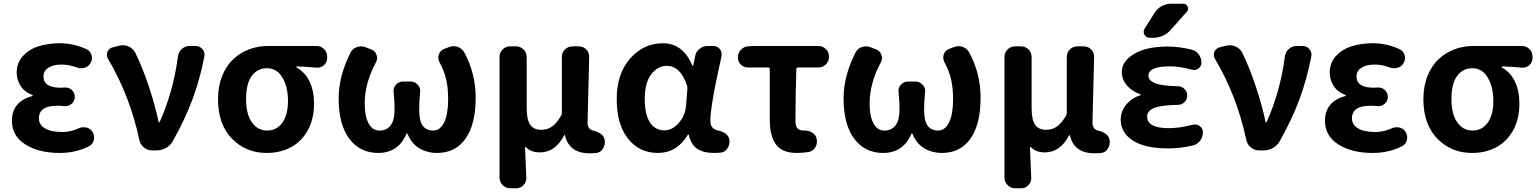

<svg xmlns="http://www.w3.org/2000/svg" viewBox="-20 -806 8246 1029"><path d="M298.8 13.7Q188.5 13.7 116.2 -31.7Q43.9 -77.1 43.9 -158.2Q43.9 -261.7 152.3 -291Q155.3 -292 155.3 -294.4Q155.3 -296.9 152.3 -297.9Q112.3 -311.5 90.8 -345.2Q69.3 -378.9 69.3 -416Q69.3 -468.8 102.5 -505.4Q135.7 -542 187 -558.1Q238.3 -574.2 301.8 -574.2Q375 -574.2 444.3 -542Q464.8 -532.2 470.7 -509.8Q472.7 -502 472.7 -495.1Q472.7 -480.5 464.8 -467.8Q454.1 -448.2 431.6 -442.4Q421.9 -440.4 414.1 -440.4Q400.4 -440.4 388.7 -445.3Q350.6 -460 308.6 -460Q265.6 -460 239.3 -442.9Q212.9 -425.8 212.9 -396.5Q212.9 -335.9 304.7 -335.9Q314.5 -335.9 327.1 -336.9Q329.1 -336.9 331.1 -336.9Q350.6 -336.9 365.2 -323.2Q380.9 -308.6 380.9 -287.1Q380.9 -265.6 365.2 -251Q350.6 -237.3 331.1 -237.3Q329.1 -237.3 327.1 -237.3Q303.7 -239.3 287.1 -239.3Q188.5 -239.3 188.5 -171.9Q188.5 -137.7 220.7 -118.2Q252.9 -98.6 314.5 -98.6Q357.4 -98.6 399.4 -117.2Q412.1 -124 426.8 -124Q434.6 -124 441.4 -123Q463.9 -118.2 475.6 -99.6Q484.4 -85 484.4 -69.3Q484.4 -63.5 483.4 -57.6Q478.5 -34.2 459 -23.4Q388.7 13.7 298.8 13.7Z M906.2 -49.8Q893.6 -26.4 870.1 -13.2Q846.7 0 819.3 0H794.9Q770.5 0 751 -16.1Q731.4 -32.2 726.6 -56.6Q676.8 -292 558.6 -491.2Q552.7 -501 552.7 -512.7Q552.7 -520.5 555.7 -528.3Q564.5 -547.9 585 -552.7L621.1 -561.5Q629.9 -563.5 638.7 -563.5Q655.3 -563.5 669.9 -556.6Q693.4 -545.9 705.1 -523.4Q744.1 -444.3 778.3 -340.8Q812.5 -237.3 830.1 -152.3Q830.1 -150.4 832.5 -150.4Q835 -150.4 835.9 -152.3Q909.2 -316.4 933.6 -502.9Q936.5 -527.3 954.6 -543.5Q972.7 -559.6 997.1 -559.6H1027.3Q1050.8 -559.6 1064.5 -543Q1076.2 -529.3 1076.2 -513.7Q1076.2 -508.8 1075.2 -502.9Q1051.8 -382.8 1012.2 -275.4Q972.7 -168 906.2 -49.8Z M1409.2 13.7Q1297.9 13.7 1223.1 -63Q1148.4 -139.6 1148.4 -274.4Q1148.4 -343.8 1170.9 -399.4Q1193.4 -455.1 1231 -489.7Q1268.6 -524.4 1315.9 -542Q1363.3 -559.6 1416 -559.6H1675.8Q1700.2 -559.6 1716.8 -543Q1733.4 -526.4 1733.4 -502V-496.1Q1733.4 -472.7 1716.8 -457Q1701.2 -443.4 1681.6 -443.4Q1678.7 -443.4 1675.8 -443.4Q1628.9 -448.2 1571.3 -450.2Q1568.4 -450.2 1568.4 -447.8Q1568.4 -445.3 1570.3 -443.4Q1615.2 -418.9 1639.2 -368.7Q1663.1 -318.4 1663.1 -251Q1663.1 -169.9 1630.4 -109.4Q1597.7 -48.8 1540.5 -17.6Q1483.4 13.7 1409.2 13.7ZM1411.1 -440.4Q1359.4 -440.4 1329.1 -398.9Q1298.8 -357.4 1298.8 -274.4Q1298.8 -195.3 1329.6 -150.9Q1360.4 -106.4 1411.6 -106.4Q1462.9 -106.4 1493.2 -148.4Q1523.4 -190.4 1523.4 -265.1Q1523.4 -339.8 1493.7 -390.1Q1463.9 -440.4 1411.1 -440.4Z M2006.8 13.7Q1909.2 13.7 1852.1 -62.5Q1794.9 -138.7 1794.9 -279.3Q1794.9 -397.5 1858.4 -523.4Q1869.1 -545.9 1892.6 -553.7Q1904.3 -557.6 1915 -557.6Q1927.7 -557.6 1939.5 -552.7L1969.7 -541Q1990.2 -533.2 1998 -511.7Q2001 -502.9 2001 -495.1Q2001 -482.4 1994.1 -470.7Q1934.6 -359.4 1934.6 -251Q1934.6 -183.6 1955.1 -145Q1975.6 -106.4 2013.7 -106.4Q2052.7 -106.4 2073.7 -134.3Q2094.7 -162.1 2094.7 -218.8Q2094.7 -264.6 2089.8 -311.5Q2088.9 -315.4 2088.9 -318.4Q2088.9 -336.9 2101.6 -351.6Q2117.2 -369.1 2139.6 -369.1H2180.7Q2203.1 -369.1 2218.8 -351.6Q2232.4 -336.9 2232.4 -318.4Q2232.4 -314.5 2231.4 -311.5Q2226.6 -258.8 2226.6 -218.8Q2226.6 -158.2 2245.6 -132.3Q2264.6 -106.4 2301.8 -106.4Q2338.9 -106.4 2360.4 -149.9Q2381.8 -193.4 2381.8 -274.4Q2381.8 -333 2371.6 -378.9Q2361.3 -424.8 2335 -473.6Q2329.1 -485.4 2329.1 -497.1Q2329.1 -505.9 2332 -514.6Q2338.9 -535.2 2360.4 -543.9L2386.7 -553.7Q2398.4 -558.6 2411.1 -558.6Q2421.9 -558.6 2433.6 -554.7Q2457 -545.9 2468.8 -524.4Q2529.3 -411.1 2529.3 -283.2Q2529.3 -139.6 2475.1 -63Q2420.9 13.7 2322.3 13.7Q2269.5 13.7 2227.5 -11.2Q2185.5 -36.1 2164.1 -88.9Q2163.1 -90.8 2161.1 -90.8Q2159.2 -90.8 2158.2 -88.9Q2115.2 13.7 2006.8 13.7Z M2714.8 203.1Q2690.4 203.1 2673.8 186Q2657.2 168.9 2657.2 145.5V-500Q2657.2 -524.4 2673.8 -541Q2690.4 -557.6 2714.8 -557.6H2745.1Q2769.5 -557.6 2786.1 -541Q2802.7 -524.4 2802.7 -500V-227.5Q2802.7 -165 2821.3 -137.7Q2839.8 -110.4 2880.9 -110.4Q2913.1 -110.4 2938 -127.4Q2962.9 -144.5 2987.3 -186.5Q2991.2 -193.4 2991.2 -200.2V-500Q2991.2 -524.4 3007.8 -541Q3024.4 -557.6 3048.8 -557.6H3081.1Q3105.5 -557.6 3122.1 -541Q3137.7 -524.4 3137.7 -502L3128.9 -150.4Q3128.9 -113.3 3158.2 -106.4Q3214.8 -92.8 3220.7 -55.7Q3221.7 -49.8 3221.7 -43.9Q3221.7 -26.4 3211.9 -10.7Q3200.2 10.7 3176.8 13.7Q3160.2 15.6 3139.6 15.6Q3030.3 15.6 3007.8 -81.1Q3006.8 -82 3005.4 -82Q3003.9 -82 3003.9 -81.1Q2956.1 10.7 2874 10.7Q2824.2 10.7 2798.8 -17.6Q2797.9 -18.6 2795.9 -18.1Q2793.9 -17.6 2793.9 -15.6L2800.8 149.4Q2800.8 169.9 2786.1 185.5Q2770.5 203.1 2747.1 203.1Z M3506.8 13.7Q3406.2 13.7 3345.7 -63Q3285.2 -139.6 3285.2 -275.4Q3285.2 -411.1 3357.4 -492.7Q3429.7 -574.2 3532.2 -574.2Q3640.6 -574.2 3690.4 -455.1Q3691.4 -453.1 3693.4 -453.1Q3695.3 -453.1 3695.3 -455.1L3705.1 -502.9Q3709 -528.3 3728.5 -543.9Q3748 -559.6 3772.5 -559.6H3801.8Q3824.2 -559.6 3837.9 -543Q3847.7 -530.3 3847.7 -514.6Q3847.7 -508.8 3846.7 -503.9Q3827.1 -412.1 3817.9 -369.6Q3808.6 -327.1 3797.9 -260.7Q3787.1 -194.3 3787.1 -158.2Q3787.1 -116.2 3825.2 -107.4Q3881.8 -95.7 3888.7 -58.6Q3889.6 -51.8 3889.6 -45.9Q3889.6 -28.3 3879.9 -12.7Q3868.2 7.8 3844.7 11.7Q3826.2 13.7 3806.6 13.7Q3749 13.7 3715.8 -9.3Q3682.6 -32.2 3671.9 -83Q3670.9 -85 3668.9 -85Q3667 -85 3666 -83Q3607.4 13.7 3506.8 13.7ZM3541 -107.4Q3583 -107.4 3617.7 -147Q3652.3 -186.5 3657.2 -242.2L3664.1 -334Q3664.1 -340.8 3662.1 -347.7Q3627 -453.1 3552.7 -453.1Q3504.9 -453.1 3470.2 -407.7Q3435.5 -362.3 3435.5 -277.3Q3435.5 -192.4 3463.4 -149.9Q3491.2 -107.4 3541 -107.4Z M4250 13.7Q4171.9 13.7 4138.7 -31.7Q4105.5 -77.1 4105.5 -164.1V-436.5Q4105.5 -444.3 4097.7 -444.3H3989.3Q3965.8 -444.3 3950.2 -460Q3934.6 -475.6 3934.6 -498Q3934.6 -521.5 3950.2 -538.6Q3965.8 -555.7 3988.3 -557.6L4016.6 -559.6H4365.2Q4389.6 -559.6 4406.2 -543Q4422.9 -526.4 4422.9 -502Q4422.9 -477.5 4406.2 -460.9Q4389.6 -444.3 4365.2 -444.3H4255.9Q4248 -444.3 4248 -436.5Q4243.2 -308.6 4243.2 -157.2Q4243.2 -128.9 4254.4 -117.7Q4265.6 -106.4 4287.1 -106.4Q4290 -106.4 4293 -106.4Q4293.9 -106.4 4294.9 -106.4Q4317.4 -106.4 4335 -93.8Q4354.5 -81.1 4357.4 -58.6Q4358.4 -52.7 4358.4 -47.9Q4358.4 -30.3 4348.6 -14.6Q4335.9 4.9 4312.5 8.8Q4281.2 13.7 4250 13.7Z M4712.9 13.7Q4615.2 13.7 4558.1 -62.5Q4501 -138.7 4501 -279.3Q4501 -397.5 4564.5 -523.4Q4575.2 -545.9 4598.6 -553.7Q4610.4 -557.6 4621.1 -557.6Q4633.8 -557.6 4645.5 -552.7L4675.8 -541Q4696.3 -533.2 4704.1 -511.7Q4707 -502.9 4707 -495.1Q4707 -482.4 4700.2 -470.7Q4640.6 -359.4 4640.6 -251Q4640.6 -183.6 4661.1 -145Q4681.6 -106.4 4719.7 -106.4Q4758.8 -106.4 4779.8 -134.3Q4800.8 -162.1 4800.8 -218.8Q4800.8 -264.6 4795.9 -311.5Q4794.9 -315.4 4794.9 -318.4Q4794.9 -336.9 4807.6 -351.6Q4823.2 -369.1 4845.7 -369.1H4886.7Q4909.2 -369.1 4924.8 -351.6Q4938.5 -336.9 4938.5 -318.4Q4938.5 -314.5 4937.5 -311.5Q4932.6 -258.8 4932.6 -218.8Q4932.6 -158.2 4951.7 -132.3Q4970.7 -106.4 5007.8 -106.4Q5044.9 -106.4 5066.4 -149.9Q5087.9 -193.4 5087.9 -274.4Q5087.9 -333 5077.6 -378.9Q5067.4 -424.8 5041 -473.6Q5035.2 -485.4 5035.2 -497.1Q5035.2 -505.9 5038.1 -514.6Q5044.9 -535.2 5066.4 -543.9L5092.8 -553.7Q5104.5 -558.6 5117.2 -558.6Q5127.9 -558.6 5139.6 -554.7Q5163.1 -545.9 5174.8 -524.4Q5235.4 -411.1 5235.4 -283.2Q5235.4 -139.6 5181.2 -63Q5127 13.7 5028.3 13.7Q4975.6 13.7 4933.6 -11.2Q4891.6 -36.1 4870.1 -88.9Q4869.1 -90.8 4867.2 -90.8Q4865.2 -90.8 4864.3 -88.9Q4821.3 13.7 4712.9 13.7Z M5420.9 203.1Q5396.5 203.1 5379.9 186Q5363.3 168.9 5363.3 145.5V-500Q5363.3 -524.4 5379.9 -541Q5396.5 -557.6 5420.9 -557.6H5451.2Q5475.6 -557.6 5492.2 -541Q5508.8 -524.4 5508.8 -500V-227.5Q5508.8 -165 5527.3 -137.7Q5545.9 -110.4 5586.9 -110.4Q5619.1 -110.4 5644 -127.4Q5668.9 -144.5 5693.4 -186.5Q5697.3 -193.4 5697.3 -200.2V-500Q5697.3 -524.4 5713.9 -541Q5730.5 -557.6 5754.9 -557.6H5787.1Q5811.5 -557.6 5828.1 -541Q5843.8 -524.4 5843.8 -502L5835 -150.4Q5835 -113.3 5864.3 -106.4Q5920.9 -92.8 5926.8 -55.7Q5927.7 -49.8 5927.7 -43.9Q5927.7 -26.4 5918 -10.7Q5906.2 10.7 5882.8 13.7Q5866.2 15.6 5845.7 15.6Q5736.3 15.6 5713.9 -81.1Q5712.9 -82 5711.4 -82Q5710 -82 5710 -81.1Q5662.1 10.7 5580.1 10.7Q5530.3 10.7 5504.9 -17.6Q5503.9 -18.6 5502 -18.1Q5500 -17.6 5500 -15.6L5506.8 149.4Q5506.8 169.9 5492.2 185.5Q5476.6 203.1 5453.1 203.1Z M6168 -737.3Q6181.6 -759.8 6205.6 -772.9Q6229.5 -786.1 6255.9 -786.1H6321.3Q6337.9 -786.1 6344.7 -771Q6351.6 -755.9 6340.8 -743.2L6254.9 -646.5Q6216.8 -603.5 6159.2 -603.5H6141.6Q6123 -603.5 6113.3 -620.1Q6109.4 -627.9 6109.4 -635.7Q6109.4 -643.6 6114.3 -652.3ZM6243.2 -119.1Q6303.7 -119.1 6373 -137.7Q6379.9 -138.7 6384.8 -138.7Q6398.4 -138.7 6410.2 -129.9Q6426.8 -118.2 6426.8 -97.7Q6426.8 -81.1 6420.4 -66.4Q6414.1 -51.8 6401.4 -41Q6388.7 -30.3 6373 -26.4Q6306.6 -10.7 6243.2 -10.7Q6241.2 -10.7 6238.3 -10.7Q6117.2 -10.7 6051.8 -52.7Q5986.3 -94.7 5986.3 -165Q5986.3 -214.8 6023.4 -253.9Q6052.7 -284.2 6092.8 -295.9Q6093.8 -296.9 6093.8 -298.3Q6093.8 -299.8 6092.8 -299.8Q6052.7 -314.5 6025.4 -341.8Q5992.2 -376 5992.2 -420.9Q5992.2 -477.5 6058.1 -517.1Q6124 -556.6 6238.3 -556.6Q6299.8 -556.6 6366.2 -540Q6389.6 -535.2 6404.3 -515.1Q6418.9 -495.1 6418.9 -470.7Q6418.9 -450.2 6402.3 -438.5Q6391.6 -430.7 6378.9 -430.7Q6373 -430.7 6366.2 -432.6Q6304.7 -450.2 6253.9 -450.2Q6252 -450.2 6250 -450.2Q6134.8 -450.2 6134.8 -400.4Q6134.8 -373 6174.8 -358.4Q6210 -345.7 6293 -343.8Q6313.5 -343.8 6328.1 -329.1Q6342.8 -314.5 6342.8 -293.9Q6342.8 -273.4 6328.1 -258.8Q6313.5 -244.1 6293 -244.1Q6204.1 -242.2 6168 -228.5Q6127.9 -212.9 6127.9 -181.6Q6127.9 -119.1 6243.2 -119.1Z M6838.9 -49.8Q6826.2 -26.4 6802.7 -13.2Q6779.3 0 6752 0H6727.5Q6703.1 0 6683.6 -16.1Q6664.1 -32.2 6659.2 -56.6Q6609.4 -292 6491.2 -491.2Q6485.4 -501 6485.4 -512.7Q6485.4 -520.5 6488.3 -528.3Q6497.1 -547.9 6517.6 -552.7L6553.7 -561.5Q6562.5 -563.5 6571.3 -563.5Q6587.9 -563.5 6602.5 -556.6Q6626 -545.9 6637.7 -523.4Q6676.8 -444.3 6710.9 -340.8Q6745.1 -237.3 6762.7 -152.3Q6762.7 -150.4 6765.1 -150.4Q6767.6 -150.4 6768.6 -152.3Q6841.8 -316.4 6866.2 -502.9Q6869.1 -527.3 6887.2 -543.5Q6905.3 -559.6 6929.7 -559.6H6960Q6983.4 -559.6 6997.1 -543Q7008.8 -529.3 7008.8 -513.7Q7008.8 -508.8 7007.8 -502.9Q6984.4 -382.8 6944.8 -275.4Q6905.3 -168 6838.9 -49.8Z M7335.9 13.7Q7225.6 13.7 7153.3 -31.7Q7081.1 -77.1 7081.1 -158.2Q7081.1 -261.7 7189.5 -291Q7192.4 -292 7192.4 -294.4Q7192.4 -296.9 7189.5 -297.9Q7149.4 -311.5 7127.9 -345.2Q7106.4 -378.9 7106.4 -416Q7106.4 -468.8 7139.6 -505.4Q7172.9 -542 7224.1 -558.1Q7275.4 -574.2 7338.9 -574.2Q7412.1 -574.2 7481.4 -542Q7502 -532.2 7507.8 -509.8Q7509.8 -502 7509.8 -495.1Q7509.8 -480.5 7502 -467.8Q7491.2 -448.2 7468.8 -442.4Q7459 -440.4 7451.2 -440.4Q7437.5 -440.4 7425.8 -445.3Q7387.7 -460 7345.7 -460Q7302.7 -460 7276.4 -442.9Q7250 -425.8 7250 -396.5Q7250 -335.9 7341.8 -335.9Q7351.6 -335.9 7364.3 -336.9Q7366.2 -336.9 7368.2 -336.9Q7387.7 -336.9 7402.3 -323.2Q7418 -308.6 7418 -287.1Q7418 -265.6 7402.3 -251Q7387.7 -237.3 7368.2 -237.3Q7366.2 -237.3 7364.3 -237.3Q7340.8 -239.3 7324.2 -239.3Q7225.6 -239.3 7225.6 -171.9Q7225.6 -137.7 7257.8 -118.2Q7290 -98.6 7351.6 -98.6Q7394.5 -98.6 7436.5 -117.2Q7449.2 -124 7463.9 -124Q7471.7 -124 7478.5 -123Q7501 -118.2 7512.7 -99.6Q7521.5 -85 7521.5 -69.3Q7521.5 -63.5 7520.5 -57.6Q7515.6 -34.2 7496.1 -23.4Q7425.8 13.7 7335.9 13.7Z M7869.1 13.7Q7757.8 13.7 7683.1 -63Q7608.4 -139.6 7608.4 -274.4Q7608.4 -343.8 7630.9 -399.4Q7653.3 -455.1 7690.9 -489.7Q7728.5 -524.4 7775.9 -542Q7823.2 -559.6 7876 -559.6H8135.7Q8160.2 -559.6 8176.8 -543Q8193.4 -526.4 8193.4 -502V-496.1Q8193.4 -472.7 8176.8 -457Q8161.1 -443.4 8141.6 -443.4Q8138.7 -443.4 8135.7 -443.4Q8088.9 -448.2 8031.2 -450.2Q8028.3 -450.2 8028.3 -447.8Q8028.3 -445.3 8030.3 -443.4Q8075.2 -418.9 8099.1 -368.7Q8123 -318.4 8123 -251Q8123 -169.9 8090.3 -109.4Q8057.6 -48.8 8000.5 -17.6Q7943.4 13.7 7869.1 13.7ZM7871.1 -440.4Q7819.3 -440.4 7789.1 -398.9Q7758.8 -357.4 7758.8 -274.4Q7758.8 -195.3 7789.6 -150.9Q7820.3 -106.4 7871.6 -106.4Q7922.9 -106.4 7953.1 -148.4Q7983.4 -190.4 7983.4 -265.1Q7983.4 -339.8 7953.6 -390.1Q7923.8 -440.4 7871.1 -440.4Z"/></svg>

Font: Gen Jyuu Gothic Bold
Style: Bold
Weight: 700
Designer: [Source Han Sans]
Ryoko NISHIZUKA  (kana & ideographs); Paul D. Hunt (Latin, Greek & Cyrillic); Wenlong ZHANG  (bopomofo
Version: Version 1.002.20150607